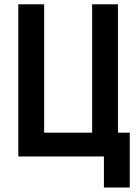

<svg xmlns="http://www.w3.org/2000/svg" viewBox="-20 -713 626 875"><path d="M63.5 0V-693.4H181.2V-108.4H399.9V-693.4H517.6V-108.4H571.3V141.6H453.6V0Z"/></svg>

Font: Cascadia Code SemiBold
Style: Regular
Weight: 600
Monospace: yes
Designer: Aaron Bell
Foundry: Saja Typeworks
Version: Version 2404.023; ttfautohint (v1.8.4)